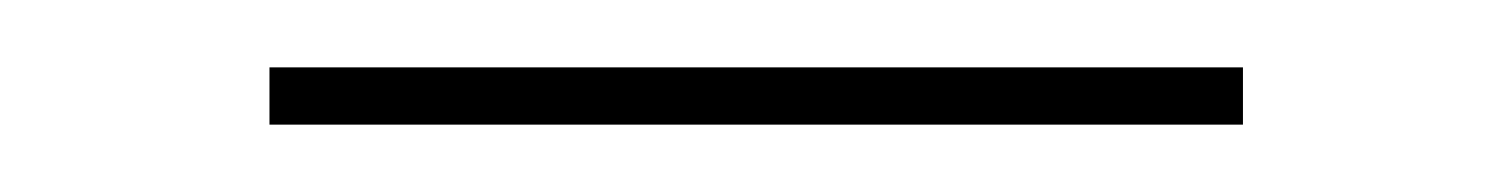

<svg xmlns="http://www.w3.org/2000/svg" viewBox="-20 -288 449 57"><path d="M60 -251V-268H349V-251Z"/></svg>

Font: Montagu Slab 144pt Thin
Style: Regular
Weight: 250
Version: Version 1.000